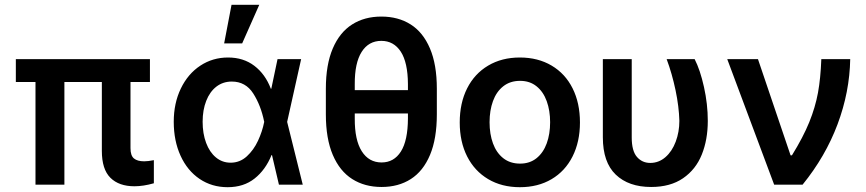

<svg xmlns="http://www.w3.org/2000/svg" viewBox="-20 -780 3659 811"><path d="M613.3 -433.6H531.2V-154.3Q531.2 -122.6 545.9 -110.6Q560.5 -98.6 588.9 -98.6Q605.5 -98.6 629.9 -103.5V-5.9Q585.4 6.8 547.9 6.8Q482.4 6.8 446.3 -29.1Q410.2 -64.9 410.2 -142.6V-433.6H252V0H129.9V-433.6H46.9V-530.3H613.3Z M713.9 -265.6Q713.9 -344.2 743.9 -406.2Q773.9 -468.3 826.2 -502.7Q878.4 -537.1 943.4 -537.1Q1008.3 -537.1 1054.4 -502Q1100.6 -466.8 1124 -405.3H1126L1152.3 -530.3H1252L1192.9 -265.1L1258.8 0H1158.2L1128.9 -125H1127Q1101.6 -62.5 1055.4 -25.9Q1009.3 10.7 941.4 10.7Q875 10.7 823.2 -24.2Q771.5 -59.1 742.7 -122.1Q713.9 -185.1 713.9 -265.6ZM954.1 -92.8Q993.2 -92.8 1022.5 -119.6Q1051.8 -146.5 1069.8 -185.5Q1087.9 -224.6 1095.7 -263.7L1096.2 -265.1L1095.7 -266.6Q1082 -334.5 1049.8 -385Q1017.6 -435.5 959 -435.5Q921.9 -435.5 894 -414.1Q866.2 -392.6 851.1 -354Q835.9 -315.4 835.9 -265.6Q835.9 -215.8 850.6 -176.5Q865.2 -137.2 892.1 -115Q918.9 -92.8 954.1 -92.8ZM958 -759.8H1075.2L1002.9 -596.7H926.8Z M1591.8 9.8Q1520.5 9.8 1467.8 -23.7Q1415 -57.1 1385.7 -125.7Q1356.4 -194.3 1356.4 -296.9V-405.3Q1356.4 -506.8 1385.5 -575Q1414.6 -643.1 1467 -676.5Q1519.5 -710 1590.8 -710Q1662.1 -710 1714.6 -676.8Q1767.1 -643.6 1796.1 -575.4Q1825.2 -507.3 1825.2 -405.3V-296.9Q1825.2 -194.3 1796.4 -125.7Q1767.6 -57.1 1715.3 -23.7Q1663.1 9.8 1591.8 9.8ZM1590.8 -607.4Q1537.1 -607.4 1507.6 -560.8Q1478 -514.2 1478.5 -424.8V-399.4H1703.1V-424.8Q1702.6 -516.1 1672.9 -561.8Q1643.1 -607.4 1590.8 -607.4ZM1591.8 -93.8Q1644 -93.8 1673.3 -139.9Q1702.6 -186 1703.1 -279.3V-300.8H1478.5V-279.3Q1478 -188.5 1508.1 -141.1Q1538.1 -93.8 1591.8 -93.8Z M1921.9 -262.7Q1921.9 -344.7 1953.1 -406.7Q1984.4 -468.8 2042 -502.9Q2099.6 -537.1 2175.8 -537.1Q2252.4 -537.1 2310.1 -502.9Q2367.7 -468.8 2398.7 -406.7Q2429.7 -344.7 2429.7 -262.7Q2429.7 -181.2 2398.4 -119.1Q2367.2 -57.1 2309.8 -23.2Q2252.4 10.7 2175.8 10.7Q2099.6 10.7 2042 -23.4Q1984.4 -57.6 1953.1 -119.4Q1921.9 -181.2 1921.9 -262.7ZM2303.7 -263.7Q2303.7 -313 2289.3 -352.8Q2274.9 -392.6 2246.3 -415.5Q2217.8 -438.5 2176.8 -438.5Q2134.8 -438.5 2105.7 -415.5Q2076.7 -392.6 2062.3 -353Q2047.9 -313.5 2047.9 -263.7Q2047.9 -213.9 2062.3 -174.3Q2076.7 -134.8 2105.7 -111.8Q2134.8 -88.9 2176.8 -88.9Q2217.8 -88.9 2246.3 -111.8Q2274.9 -134.8 2289.3 -174.3Q2303.7 -213.9 2303.7 -263.7Z M2648.4 -530.3V-199.2Q2648.4 -142.6 2670.4 -117.2Q2692.4 -91.8 2726.6 -91.8Q2762.7 -91.8 2790.8 -116.2Q2818.8 -140.6 2834.2 -181.6Q2849.6 -222.7 2849.6 -269.5Q2848.1 -329.1 2833.5 -398.9Q2818.8 -468.8 2795.9 -530.3H2914.1Q2937.5 -484.9 2953.6 -412.4Q2969.7 -339.8 2969.7 -269.5Q2969.7 -189.9 2944.3 -127Q2918.9 -64 2865.2 -27.1Q2811.5 9.8 2730.5 9.8Q2635.3 9.8 2580.8 -42.5Q2526.4 -94.7 2526.4 -200.2V-530.3Z M3051.8 -530.3H3181.6L3319.3 -124H3325.2Q3372.6 -200.7 3398.2 -263.7Q3423.8 -326.7 3435.1 -388.2Q3446.3 -449.7 3449.2 -530.3H3571.3Q3568.8 -391.1 3517.8 -255.1Q3466.8 -119.1 3370.1 0H3250Z"/></svg>

Font: Pretendard GOV SemiBold
Style: Regular
Weight: 600
Designer: Base glyphs from Inter by Rasmus Andersson; Hangeul glyphs from Noto Sans CJK(Source Han Sans) by Jang Soo-young and Kan
Foundry: Kil Hyung-jin
Version: Version 1.309